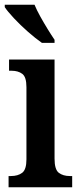

<svg xmlns="http://www.w3.org/2000/svg" viewBox="-20 -786 337 806"><path d="M16 0V-47H26Q55 -47 73 -60.5Q91 -74 91 -117V-420Q91 -463 73.5 -476Q56 -489 29 -489H18V-536H209V-120Q209 -74 227 -60.5Q245 -47 273 -47H283V0ZM156 -606Q130 -624 97.5 -652.5Q65 -681 38 -710Q11 -739 0 -756V-766H125Q134 -744 149 -717Q164 -690 180 -664Q196 -638 209 -619V-606Z"/></svg>

Font: Noto Serif Myanmar Cond SemBd
Style: Regular
Weight: 600
Width: 3
Designer: Ben Mitchell and the Monotype Design Team
Foundry: Monotype Imaging Inc.
Version: Version 2.106; ttfautohint (v1.8.4.7-5d5b)